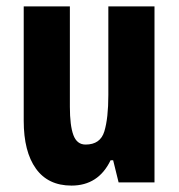

<svg xmlns="http://www.w3.org/2000/svg" viewBox="-20 -569 558 599"><path d="M462 -549V0H350L333 -69H325Q287 10 203 10Q130 10 92 -43Q54 -96 54 -192V-549H198V-236Q198 -177 209 -147.5Q220 -118 247 -118Q293 -118 305.5 -159Q318 -200 318 -273V-549Z"/></svg>

Font: Noto Sans Malayalam ExtraCondensed ExtraBold
Style: Regular
Weight: 800
Width: 2
Designer: Jelle Bosma - Monotype Design Team
Foundry: Monotype Imaging Inc.
Version: Version 2.104; ttfautohint (v1.8.4.7-5d5b)